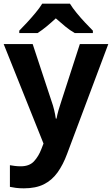

<svg xmlns="http://www.w3.org/2000/svg" viewBox="-20 -786 610 1046"><path d="M0 -546H158L261 -234Q269 -212 275 -187Q281 -162 284 -140H288Q292 -162 299 -186.5Q306 -211 314 -234L415 -546H570L346 51Q324 111 293.5 153.5Q263 196 219 218Q175 240 110 240Q85 240 66.5 237.5Q48 235 34 232V114Q45 116 60.5 118Q76 120 93 120Q140 120 165 93Q190 66 205 27L217 -4ZM361 -766Q375 -743 397.5 -715.5Q420 -688 444 -662.5Q468 -637 486 -619V-606H387Q361 -621 336 -641.5Q311 -662 284 -686Q258 -662 234.5 -642.5Q211 -623 185 -606H85V-619Q104 -638 127.5 -663.5Q151 -689 173.5 -716Q196 -743 210 -766Z"/></svg>

Font: Noto Sans Syriac Eastern
Style: Bold
Weight: 700
Designer: Patrick Giasson and the Monotype Design Team
Foundry: Monotype Imaging Inc.
Version: Version 3.001